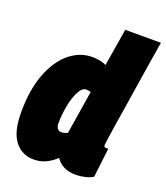

<svg xmlns="http://www.w3.org/2000/svg" viewBox="-138 -835 813 940"><g transform="rotate(20 269.0 -365.0)"><path d="M366 10Q296 10 262 -40Q241 -19 212 -4.5Q183 10 147 10Q85 10 48 -38Q11 -86 11 -186Q11 -306 43.5 -389.5Q76 -473 129.5 -516.5Q183 -560 247 -560Q290 -560 320 -545L352 -740H538Q538 -740 533 -710.5Q528 -681 520 -631.5Q512 -582 503 -523Q494 -464 484.5 -404.5Q475 -345 467 -294.5Q459 -244 454.5 -211.5Q450 -179 450 -175Q450 -164 462 -164Q464 -164 467 -164Q470 -164 473 -165L455 -12Q440 -2 414.5 4Q389 10 366 10ZM228 -162Q243 -162 261 -170L297 -396Q291 -398 285 -399Q279 -400 273 -400Q252 -400 235.5 -368.5Q219 -337 210 -290.5Q201 -244 201 -196Q201 -181 208.5 -171.5Q216 -162 228 -162Z"/></g></svg>

Font: Georama SemiCondensed Black
Style: Italic
Weight: 900
Width: 4
Italic angle: -9°
Designer: Jean-Baptiste Levee
Foundry: Production Type
Version: Version 1.000